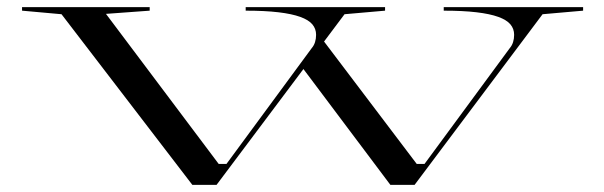

<svg xmlns="http://www.w3.org/2000/svg" viewBox="-20 -520 1699 540"><path d="M887 -409 1152 -59H1174L1414 -385Q1420 -392 1423 -401.5Q1426 -411 1426 -422Q1426 -439 1415.5 -451.5Q1405 -464 1381.5 -472.5Q1358 -481 1320 -485.5Q1282 -490 1228 -490V-500H1620V-490L1506 -480L1146 0H1078L828 -333ZM521 0 153 -480 42 -490V-500H401V-490L278 -481L595 -59H617L857 -385Q863 -392 866 -401.5Q869 -411 869 -422Q869 -439 858.5 -451.5Q848 -464 824.5 -472.5Q801 -481 763 -485.5Q725 -490 671 -490V-500H1063V-490L949 -480L589 0Z"/></svg>

Font: Kalnia Expanded Light
Style: Regular
Weight: 300
Width: 7
Designer: Frida Medrano
Foundry: Frida Medrano
Version: Version 1.105